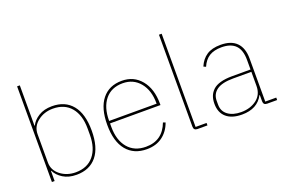

<svg xmlns="http://www.w3.org/2000/svg" viewBox="-98 -1062 2063 1396"><g transform="rotate(-20 933.5 -364.0)"><path d="M293 12.2Q231.4 12.2 189.2 -14.2Q147 -40.5 128.9 -78.1H126V0H105V-740.2H126V-428.2H128.9Q146.5 -465.3 189 -491.7Q231.4 -518.1 293 -518.1Q394 -518.1 449.5 -450.4Q504.9 -382.8 504.9 -252.9Q504.9 -123 449.5 -55.4Q394 12.2 293 12.2ZM293 -6.8Q382.8 -6.8 432.4 -65.9Q481.9 -125 481.9 -229V-276.9Q481.9 -380.9 432.4 -439.9Q382.8 -499 293 -499Q225.1 -499 175.5 -460.4Q126 -421.9 126 -362.8V-143.1Q126 -84 175.5 -45.4Q225.1 -6.8 293 -6.8Z M836.9 12.2Q736.3 12.2 680.7 -55.7Q625 -123.5 625 -252.9Q625 -381.3 679.7 -449.7Q734.4 -518.1 833 -518.1Q925.3 -518.1 981.7 -449.7Q1038.1 -381.3 1038.1 -266.1V-255.9H647.9V-229Q647.9 -126 697.8 -66.4Q747.6 -6.8 836.9 -6.8Q965.3 -6.8 1011.7 -130.9L1029.8 -124Q1006.8 -60.1 957.5 -23.9Q908.2 12.2 836.9 12.2ZM647.9 -274.9H1015.1V-278.8Q1015.1 -378.4 965.1 -438.7Q915 -499 833 -499Q745.1 -499 696.5 -439.5Q647.9 -379.9 647.9 -276.9Z M1231.4 0Q1202.6 0 1202.6 -28.8V-740.2H1223.6V-19H1308.6V0Z M1572.8 12.2Q1494.6 12.2 1452.1 -24.9Q1409.7 -62 1409.7 -129.9Q1409.7 -162.6 1419.2 -188Q1428.7 -213.4 1450 -233.6Q1471.2 -253.9 1509 -264.4Q1546.9 -274.9 1599.6 -274.9H1741.7V-349.1Q1741.7 -425.8 1705.6 -462.4Q1669.4 -499 1597.7 -499Q1540 -499 1502.9 -476.1Q1465.8 -453.1 1444.8 -403.8L1426.8 -412.1Q1448.7 -463.9 1489.5 -491Q1530.3 -518.1 1597.7 -518.1Q1679.2 -518.1 1720.9 -475.6Q1762.7 -433.1 1762.7 -352.1V-19H1847.7V0H1770.5Q1741.7 0 1741.7 -28.8V-77.1H1738.8Q1692.4 12.2 1572.8 12.2ZM1572.8 -6.8Q1644.5 -6.8 1693.1 -43.7Q1741.7 -80.6 1741.7 -147.9V-256.8H1600.6Q1514.6 -256.8 1473.6 -227.3Q1432.6 -197.8 1432.6 -145V-115.2Q1432.6 -64 1471.2 -35.4Q1509.8 -6.8 1572.8 -6.8Z"/></g></svg>

Font: Anuphan Thin
Style: Regular
Weight: 250
Designer: Mike Abbink, Paul van der Laan, Pieter van Rosmalen, Mint Tantisuwanna
Foundry: Bold Monday; Cadson Demak
Version: Version 3.002;hotconv 1.0.109;makeotfexe 2.5.65596